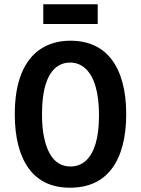

<svg xmlns="http://www.w3.org/2000/svg" viewBox="-20 -863 658 896"><path d="M307 13Q242 13 194 -10Q146 -33 114 -77Q82 -121 65.5 -184.5Q49 -248 49 -329Q49 -444 80.5 -520.5Q112 -597 170.5 -635Q229 -673 309 -673Q371 -673 419.5 -651Q468 -629 501 -585.5Q534 -542 551.5 -478Q569 -414 569 -331Q569 -248 552 -184Q535 -120 502 -76Q469 -32 420 -9.5Q371 13 307 13ZM309 -86Q350 -86 380 -112.5Q410 -139 426 -192Q442 -245 442 -325Q442 -405 426 -459.5Q410 -514 379.5 -542.5Q349 -571 307 -571Q267 -571 237.5 -545Q208 -519 192 -465.5Q176 -412 176 -330Q176 -268 185.5 -222.5Q195 -177 212 -146.5Q229 -116 253.5 -101Q278 -86 309 -86ZM182 -751V-843H436V-751Z"/></svg>

Font: Bricolage Grotesque SemiCondensed SemiBold
Style: Regular
Weight: 600
Width: 4
Designer: Mathieu Triay
Foundry: Atelier Triay
Version: Version 1.001;gftools[0.9.33.dev8+g029e19f]